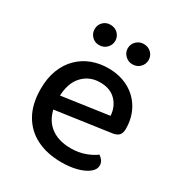

<svg xmlns="http://www.w3.org/2000/svg" viewBox="-161 -775 847 903"><g transform="rotate(30 262.5 -324.0)"><path d="M110 -177 106 -250 393 -291Q390 -339 359 -371Q328 -403 273 -403Q215 -403 177.5 -362.5Q140 -322 139 -246L140 -211Q148 -138 191.5 -101.5Q235 -65 307 -65Q349 -65 384 -78Q419 -91 439 -107Q451 -99 458.5 -88Q466 -77 466 -63Q466 -41 444 -23.5Q422 -6 385 4Q348 14 301 14Q224 14 166.5 -14.5Q109 -43 77 -99Q45 -155 45 -237Q45 -296 62.5 -341Q80 -386 111 -417Q142 -448 183.5 -464Q225 -480 273 -480Q336 -480 384 -454Q432 -428 459 -381Q486 -334 486 -274Q486 -249 474.5 -238Q463 -227 441 -224ZM236 -607Q236 -585 220 -568.5Q204 -552 179 -552Q155 -552 139.5 -568.5Q124 -585 124 -607Q124 -630 139.5 -646Q155 -662 179 -662Q204 -662 220 -646Q236 -630 236 -607ZM417 -607Q417 -585 401 -568.5Q385 -552 360 -552Q337 -552 320.5 -568.5Q304 -585 304 -607Q304 -630 320.5 -646Q337 -662 360 -662Q385 -662 401 -646Q417 -630 417 -607Z"/></g></svg>

Font: Baloo Tamma 2 Medium
Style: Regular
Weight: 500
Designer: Divya Kowshik, Shuchita Grover and Ek Type
Foundry: Ek Type
Version: Version 1.700